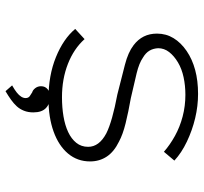

<svg xmlns="http://www.w3.org/2000/svg" viewBox="-41 -532 739 697"><g transform="rotate(90 328.5 -183.5)"><path d="M338 10Q254 10 187.5 -17Q121 -44 85 -87L122 -121Q157 -82 212 -60.5Q267 -39 333 -39Q370 -39 402.5 -44.5Q435 -50 459.5 -61.5Q484 -73 498.5 -91Q513 -109 513 -134Q513 -174 464 -200Q442 -211 406.5 -221Q371 -231 323 -240Q260 -256 215 -267.5Q170 -279 144 -299Q123 -315 112.5 -336Q102 -357 102 -384Q102 -417 118.5 -444Q135 -471 165 -491.5Q195 -512 234 -522.5Q273 -533 321 -533Q365 -533 409 -522.5Q453 -512 494 -492.5Q535 -473 563 -447L531 -409Q506 -431 473.5 -449Q441 -467 403 -477Q365 -487 324 -487Q291 -487 260.5 -480.5Q230 -474 206.5 -460Q183 -446 169 -428Q155 -410 155 -388Q156 -370 164 -356.5Q172 -343 189 -333Q209 -319 246 -310Q283 -301 336 -289Q387 -280 427.5 -270Q468 -260 494 -246Q531 -228 548.5 -201.5Q566 -175 566 -141Q566 -95 537.5 -61Q509 -27 457.5 -8.5Q406 10 338 10ZM311 166 290 142Q306 133 316 125Q326 117 331 109Q336 101 336 93Q336 83 329 78Q322 73 315 69Q307 67 300 58Q293 49 293 37Q293 22 304 13Q315 4 329 4Q356 4 372 19Q388 34 388 65Q388 84 382 99Q376 114 366 125Q356 136 342 146Q328 156 311 166Z"/></g></svg>

Font: Lexend Giga ExtraLight
Style: Regular
Weight: 250
Version: Version 1.007